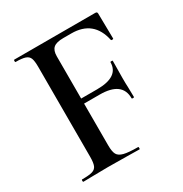

<svg xmlns="http://www.w3.org/2000/svg" viewBox="-149 -740 816 855"><g transform="rotate(-30 259.0 -312.5)"><path d="M37 -12Q73 -12 89.5 -17Q106 -22 112 -36.5Q118 -51 118 -81V-544Q118 -574 112.5 -588Q107 -602 91 -607.5Q75 -613 42 -613Q39 -613 39 -619Q39 -625 42 -625H458Q468 -625 468 -616L470 -486Q470 -484 464.5 -483.5Q459 -483 458 -486Q434 -599 320 -599H279Q243 -599 228 -586Q213 -573 213 -543V-85Q213 -53 221 -38.5Q229 -24 252.5 -18Q276 -12 325 -12Q327 -12 327 -6Q327 0 325 0Q284 0 261 -1L163 -2L90 -1Q71 0 37 0Q34 0 34 -6Q34 -12 37 -12ZM293 -300H168V-326H295Q407 -326 407 -401Q407 -403 413 -403Q419 -403 419 -401L418 -313Q418 -282 419 -267L420 -215Q420 -212 414 -212Q408 -212 408 -215Q408 -300 293 -300Z"/></g></svg>

Font: Cormorant Infant SemiBold
Style: Regular
Weight: 600
Designer: Christian Thalmann (Catharsis Fonts)
Foundry: Catharsis Fonts
Version: Version 4.000